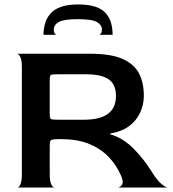

<svg xmlns="http://www.w3.org/2000/svg" viewBox="-20 -841 775 861"><path d="M58 0Q65 0 71.5 -14Q78 -28 78 -60V-540Q78 -572 71 -585.5Q64 -599 57 -600H385Q476 -600 528 -577.5Q580 -555 602.5 -513.5Q625 -472 625 -411Q625 -372 608.5 -336Q592 -300 559 -275.5Q526 -251 474 -242V-239Q532 -222 579 -174.5Q626 -127 661 -70Q684 -33 703 -17Q722 -1 732 0H508Q520 -1 527.5 -13.5Q535 -26 522 -55Q501 -103 465 -139.5Q429 -176 377.5 -196.5Q326 -217 255 -217H244Q213 -217 208 -212Q203 -207 203 -187V-60Q203 -28 210 -14Q217 0 224 0ZM244 -304H354Q428 -304 464 -330.5Q500 -357 500 -411Q500 -444 486.5 -465.5Q473 -487 443 -497.5Q413 -508 364 -508H244Q213 -508 208 -505Q203 -502 203 -482V-331Q203 -311 208 -307.5Q213 -304 244 -304ZM330 -821Q282 -821 251.5 -809.5Q221 -798 204.5 -778Q188 -758 181.5 -733.5Q175 -709 175 -685H234Q230 -685 225.5 -690.5Q221 -696 221 -707Q221 -730 244 -742.5Q267 -755 330 -755Q393 -755 415 -742Q437 -729 437 -709Q437 -697 432.5 -691Q428 -685 424 -685H485Q485 -712 478.5 -736.5Q472 -761 455.5 -780.5Q439 -800 408.5 -810.5Q378 -821 330 -821Z"/></svg>

Font: Red Rose Medium
Style: Regular
Weight: 500
Designer: Jaikishan Patel
Version: Version 2.000